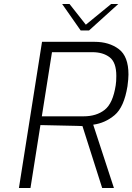

<svg xmlns="http://www.w3.org/2000/svg" viewBox="-20 -944 665 964"><path d="M191 -734H455Q528 -734 576.5 -697.5Q625 -661 625 -570Q625 -548 620 -511Q603 -406 555.5 -366Q508 -326 448 -318L552 0H493L394 -311Q376 -311 365 -312Q207 -315 183 -316L133 0H75ZM400 -360Q464 -360 505.5 -392.5Q547 -425 561 -516Q564 -534 564 -563Q564 -631 530.5 -656.5Q497 -682 444 -682H241L190 -360ZM292 -924H329L411 -820L538 -924H574L427 -791H385Z"/></svg>

Font: Exo Light
Style: Italic
Weight: 300
Italic angle: -9°
Designer: Natanael Gama
Foundry: Natanael Gama
Version: Version 1.500; ttfautohint (v1.6)